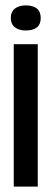

<svg xmlns="http://www.w3.org/2000/svg" viewBox="-20 -692 191 712"><path d="M31 0V-528H120V0ZM75 -579Q50 -579 35 -591Q20 -603 20 -625Q20 -648 35 -660Q50 -672 75 -672Q131 -672 131 -625Q131 -579 75 -579Z"/></svg>

Font: Bricolage Grotesque 96pt Condensed
Style: Regular
Weight: 400
Width: 3
Designer: Mathieu Triay
Foundry: Atelier Triay
Version: Version 1.001; ttfautohint (v1.8.4.7-5d5b);gftools[0.9.33.de